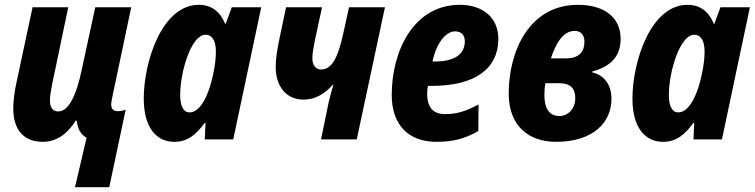

<svg xmlns="http://www.w3.org/2000/svg" viewBox="-20 -578 3129 796"><path d="M291 198H433L501 -123C490 -119 478 -117 468 -117C453 -117 441 -125 441 -144C441 -155 445 -171 448 -187L524 -548H375L318 -285C297 -185 265 -116 222 -116C199 -116 187 -132 187 -162C187 -181 192 -208 197 -233L263 -548H115L46 -225C39 -191 35 -153 35 -128C35 -43 76 10 157 10C214 10 259 -22 294 -78H298C302 -43 315 -20 339 -7Z M766 -112C741 -112 727 -137 727 -184C727 -281 773 -434 832 -434C860 -434 875 -408 875 -366C875 -340 873 -312 863 -267C848 -194 814 -112 766 -112ZM703 10C759 10 795 -22 828 -68H832L829 0H947L1063 -548H941L916 -480H913C892 -531 856 -558 804 -558C652 -558 576 -323 576 -169C576 -47 630 10 703 10Z M1311 0H1459L1576 -548H1427L1404 -443C1381 -336 1355 -290 1311 -290C1289 -290 1275 -308 1275 -336C1275 -358 1280 -383 1285 -408L1315 -548H1166L1138 -415C1129 -372 1123 -334 1123 -300C1123 -223 1164 -165 1239 -165C1287 -165 1328 -190 1359 -226H1362C1356 -205 1349 -180 1343 -156Z M1789 10C1858 10 1909 -3 1963 -35L1964 -145C1910 -116 1874 -105 1825 -105C1776 -105 1751 -132 1751 -190C1751 -200 1752 -211 1754 -222H1771C1949 -222 2046 -293 2046 -417C2046 -502 1985 -558 1886 -558C1696 -558 1604 -368 1604 -184C1604 -60 1674 10 1789 10ZM1773 -323C1789 -398 1827 -448 1867 -448C1893 -448 1907 -432 1907 -407C1907 -361 1876 -323 1782 -323Z M2285 10C2440 10 2515 -71 2515 -168C2515 -233 2479 -268 2435 -278L2436 -282C2508 -301 2553 -341 2553 -417C2553 -508 2483 -558 2376 -558C2173 -558 2089 -364 2089 -190C2089 -59 2169 10 2285 10ZM2264 -336C2285 -401 2316 -450 2363 -450C2388 -450 2403 -433 2403 -405C2403 -362 2379 -336 2327 -336ZM2299 -97C2263 -97 2237 -120 2237 -185C2237 -204 2238 -215 2241 -233H2299C2345 -233 2365 -211 2365 -171C2365 -128 2336 -97 2299 -97Z M2792 -112C2767 -112 2753 -137 2753 -184C2753 -281 2799 -434 2858 -434C2886 -434 2901 -408 2901 -366C2901 -340 2899 -312 2889 -267C2874 -194 2840 -112 2792 -112ZM2729 10C2785 10 2821 -22 2854 -68H2858L2855 0H2973L3089 -548H2967L2942 -480H2939C2918 -531 2882 -558 2830 -558C2678 -558 2602 -323 2602 -169C2602 -47 2656 10 2729 10Z"/></svg>

Font: Noto Sans Display SemiCondensed Extra
Style: Italic
Weight: 800
Width: 4
Italic angle: -12°
Designer: Monotype Design Team
Foundry: Monotype Imaging Inc.
Version: Version 1.900